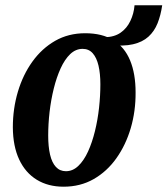

<svg xmlns="http://www.w3.org/2000/svg" viewBox="-20 -692 632 725"><path d="M301.5 -566.5Q366 -566.5 408.2 -540.2Q450.5 -514 471.2 -464Q492 -414 492 -343Q492.5 -272.5 473.8 -208.5Q455 -144.5 419.5 -94.5Q384 -44.5 333.8 -15.8Q283.5 13 220 13Q162 13 119 -13.2Q76 -39.5 52.5 -89.5Q29 -139.5 28.5 -211Q28.5 -281.5 47.5 -345.5Q66.5 -409.5 102.2 -459.2Q138 -509 188.2 -537.8Q238.5 -566.5 301.5 -566.5ZM292 -507.5Q266 -507.5 245.2 -487.8Q224.5 -468 209 -434Q193.5 -400 183 -357.5Q172.5 -315 167.2 -269.2Q162 -223.5 162 -180Q162 -138.5 169 -108.2Q176 -78 191 -61.8Q206 -45.5 229 -45.5Q255 -45.5 276 -65.8Q297 -86 312.5 -120Q328 -154 338.5 -196.8Q349 -239.5 354 -285Q359 -330.5 359 -373.5Q359 -414 352 -444Q345 -474 330.2 -490.8Q315.5 -507.5 292 -507.5ZM488 -672H592.5Q587 -634.5 575 -604.2Q563 -574 540.5 -553.5Q518 -533 482.2 -524.8Q446.5 -516.5 394 -522.5L375.5 -551.5Q411.5 -552 435.2 -568.5Q459 -585 472.2 -612.8Q485.5 -640.5 488 -672Z"/></svg>

Font: Merriweather 24pt SemiCondensed
Style: Bold Italic
Weight: 700
Width: 4
Italic angle: -7.8°
Designer: Eben Sorkin
Foundry: Eben Sorkin
Version: Version 2.101